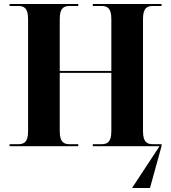

<svg xmlns="http://www.w3.org/2000/svg" viewBox="-20 -734 859 964"><path d="M28 0H373V-10H331C302 -10 280 -18 280 -75V-368H539V-75C539 -18 517 -10 488 -10H446V0H781L643 210H733L791 0V-10H749C720 -10 698 -18 698 -75V-639C698 -696 720 -704 749 -704H791V-714H446V-704H488C517 -704 539 -696 539 -639V-378H280V-639C280 -696 302 -704 331 -704H373V-714H28V-704H70C99 -704 121 -696 121 -639V-75C121 -18 99 -10 70 -10H28Z"/></svg>

Font: Noto Serif Display
Style: Bold
Weight: 700
Designer: Monotype Design Team
Foundry: Monotype Imaging Inc.
Version: Version 2.009